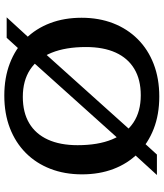

<svg xmlns="http://www.w3.org/2000/svg" viewBox="46 -795 760 892"><g transform="rotate(90 426.0 -349.0)"><path d="M210.5 -158 597.5 -589 626 -619 698 -698H793L677 -571L643 -539.5L256 -108.5L227.5 -79L155.5 0H60.5L176.5 -126.5ZM428.5 -709Q512 -709 578.8 -683Q645.5 -657 692.8 -609.5Q740 -562 765 -496.2Q790 -430.5 790 -350Q790 -269 764.2 -202.8Q738.5 -136.5 690.5 -88.8Q642.5 -41 575.2 -15Q508 11 424 11Q341 11 274 -14.8Q207 -40.5 159.8 -88.2Q112.5 -136 87.5 -201.8Q62.5 -267.5 62.5 -348Q62.5 -428.5 88.2 -494.8Q114 -561 162 -609Q210 -657 277.5 -683Q345 -709 428.5 -709ZM430 -75Q502.5 -75 552.5 -104.8Q602.5 -134.5 628.5 -191.5Q654.5 -248.5 654.5 -329.5Q654.5 -424 627.8 -489.2Q601 -554.5 549.5 -588.8Q498 -623 422.5 -623Q350 -623 300 -593Q250 -563 224.2 -506.2Q198.5 -449.5 198.5 -368.5Q198.5 -274.5 225 -208.8Q251.5 -143 303.2 -109Q355 -75 430 -75Z"/></g></svg>

Font: Newsreader 9pt Medium
Style: Regular
Weight: 500
Designer: Hugues Gentile
Foundry: Production Type
Version: Version 1.003